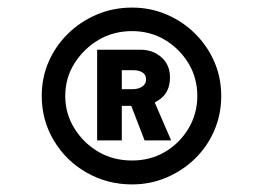

<svg xmlns="http://www.w3.org/2000/svg" viewBox="-20 -737 693 506"><path d="M328 -251Q263 -251 208.5 -282Q154 -313 122 -366.5Q90 -420 90 -484Q90 -533 108.5 -575Q127 -617 160 -649Q193 -681 236 -699Q279 -717 328 -717Q376 -717 418.5 -699Q461 -681 493.5 -649Q526 -617 544.5 -575Q563 -533 563 -484Q563 -435 544.5 -392.5Q526 -350 493.5 -318.5Q461 -287 418.5 -269Q376 -251 328 -251ZM328 -314Q376 -314 414.5 -336.5Q453 -359 476.5 -398Q500 -437 500 -484Q500 -532 476.5 -570.5Q453 -609 414.5 -632Q376 -655 328 -655Q279 -655 240 -632Q201 -609 176.5 -570.5Q152 -532 152 -484Q152 -437 176.5 -398Q201 -359 240 -336.5Q279 -314 328 -314ZM361 -367 324 -463 383 -478 431 -367ZM236 -367V-606H350Q383 -606 405.5 -586Q428 -566 428 -533Q428 -496 403.5 -477Q379 -458 350 -458H285L301 -468V-367ZM301 -495 286 -502H330Q345 -502 355 -509Q365 -516 365 -527Q365 -540 355.5 -546Q346 -552 332 -552H284L301 -560Z"/></svg>

Font: Lexend Tera Medium
Style: Regular
Weight: 500
Designer: Bonnie Shaver-Troup, Thomas Jockin
Foundry: Lexend
Version: Version 1.007